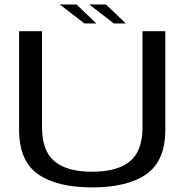

<svg xmlns="http://www.w3.org/2000/svg" viewBox="-20 -810 822 834"><path d="M380.5 4Q226.5 4 144.8 -53.8Q63 -111.5 63 -245.5V-674.5H162.5V-257.5Q162.5 -154 217.2 -109Q272 -64 380.5 -64Q489 -64 544 -109Q599 -154 599 -257.5V-674.5H698V-245.5Q698 -111.5 616.2 -53.8Q534.5 4 380.5 4ZM475 -708 367.5 -790.5H440.5L526.5 -708ZM347 -708 239.5 -790.5H312.5L398.5 -708Z"/></svg>

Font: Anybody ExtraExpanded
Style: Regular
Weight: 400
Width: 8
Designer: Tyler Finck
Foundry: Etcetera Type Company
Version: Version 1.010; ttfautohint (v1.8.3) -l 8 -r 50 -G 200 -x 14 